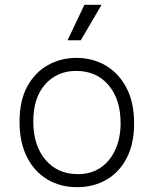

<svg xmlns="http://www.w3.org/2000/svg" viewBox="-20 -764 637 796"><path d="M300 12Q229 12 175 -21Q121 -54 91 -114.5Q61 -175 61 -259Q61 -348 93.5 -406.5Q126 -465 179.5 -494.5Q233 -524 297 -524Q364 -524 418 -492.5Q472 -461 504 -400.5Q536 -340 536 -253Q536 -167 505 -108Q474 -49 420.5 -18.5Q367 12 300 12ZM303 -42Q357 -42 396.5 -68.5Q436 -95 458 -143Q480 -191 480 -254Q480 -352 430 -411Q380 -470 296 -470Q217 -470 167.5 -414.5Q118 -359 118 -261Q118 -161 168.5 -101.5Q219 -42 303 -42ZM315 -597H260L330 -744H401Z"/></svg>

Font: Bricolage Grotesque 12pt ExtraLight
Style: Regular
Weight: 200
Designer: Mathieu Triay
Foundry: Atelier Triay
Version: Version 1.001; ttfautohint (v1.8.4.7-5d5b);gftools[0.9.33.de